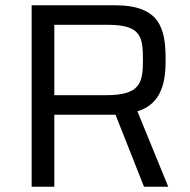

<svg xmlns="http://www.w3.org/2000/svg" viewBox="-20 -708 722 728"><path d="M100 0H186V-273H418L526 0H618L501 -286C598 -315 608 -407 608 -481C608 -597 589 -688 416 -688H100ZM186 -347V-614H387C514 -614 522 -570 522 -481C522 -393 512 -347 380 -347Z"/></svg>

Font: Saira UNSAM SC
Style: Regular
Weight: 400
Designer: Hector Gatti with collaboration of the Omnibus-Type team
Foundry: Omnibus-Type
Version: Version 1.072;PS 001.072;hotconv 1.0.88;makeotf.lib2.5.64775